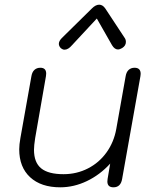

<svg xmlns="http://www.w3.org/2000/svg" viewBox="-20 -789 660 819"><path d="M62 -152Q62 -172 67 -200L114 -464Q117 -482 127 -491Q137 -500 152 -500Q177 -500 177 -475Q177 -468 176 -464L130 -200Q125 -168 125 -150Q125 -96 155.5 -71Q186 -46 251 -46Q307 -46 355 -70.5Q403 -95 434.5 -139Q466 -183 476 -239L516 -464Q519 -482 529 -491Q539 -500 554 -500Q580 -500 580 -474Q580 -468 579 -464L501 -26Q495 10 464 10Q438 10 438 -15Q438 -22 439 -26L450 -91Q406 -43 350.5 -16.5Q295 10 237 10Q155 10 108.5 -33Q62 -76 62 -152ZM231 -602Q231 -614 244 -627L372 -753Q388 -769 403 -769Q418 -769 429 -753L512 -627Q517 -620 517 -610Q517 -594 501 -584Q491 -578 483 -578Q469 -578 458 -596L393 -710L287 -596Q271 -577 255 -577Q248 -577 240 -583Q231 -592 231 -602Z"/></svg>

Font: Kodchasan Light
Style: Italic
Weight: 300
Italic angle: -10°
Version: Version 1.000; ttfautohint (v1.6)